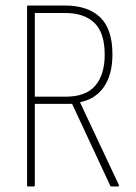

<svg xmlns="http://www.w3.org/2000/svg" viewBox="-20 -675 491 695"><path d="M82 0Q78 0 78 -4V-651Q78 -655 82 -655H215Q298 -655 342.5 -612.5Q387 -570 387 -478Q387 -406 357 -361.5Q327 -317 270 -305V-304L410 -6Q412 0 407 0H383Q381 0 379 -3L241 -299H106V-4Q106 0 101 0ZM106 -325H217Q291 -325 325 -365Q359 -405 359 -477Q359 -556 322 -592Q285 -628 215 -628H106Z"/></svg>

Font: Sofia Sans Cond ExtraLight
Style: Regular
Weight: 200
Width: 3
Designer: Botio Nikoltchev, Ani Petrova
Foundry: lettersoup
Version: Version 4.100; ttfautohint (v1.8.3)